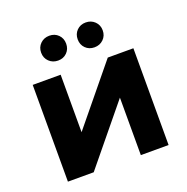

<svg xmlns="http://www.w3.org/2000/svg" viewBox="-124 -806 901 923"><g transform="rotate(-20 326.5 -345.0)"><path d="M69 -495H212V-201L453 -495H584V0H442V-294L201 0H69ZM224.5 -563Q197 -563 178.5 -581Q160 -599 160 -626.5Q160 -654 178.5 -672Q197 -690 224.5 -690Q252 -690 270 -672Q288 -654 288 -626.5Q288 -599 270 -581Q252 -563 224.5 -563ZM410.5 -563Q383 -563 365 -581Q347 -599 347 -626.5Q347 -654 365 -672Q383 -690 410.5 -690Q438 -690 456.5 -672Q475 -654 475 -626.5Q475 -599 456.5 -581Q438 -563 410.5 -563Z"/></g></svg>

Font: Montserrat Ace
Style: Bold
Weight: 700
Designer: Julieta Ulanovsky
Foundry: Julieta Ulanovsky
Version: Version 1